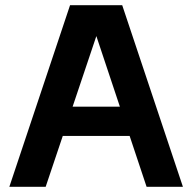

<svg xmlns="http://www.w3.org/2000/svg" viewBox="-20 -720 741 740"><path d="M250 -700H451L685 0H545L319 -678H384L156 0H16ZM164 -309H537V-196H164Z"/></svg>

Font: Uncut Sans Variable
Style: Regular
Weight: 400
Designer: Kasper Nordkvist
Foundry: UNCUT.wtf
Version: Version 1.304;Glyphs 3.2 (3246)